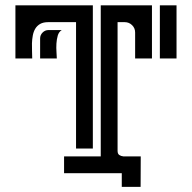

<svg xmlns="http://www.w3.org/2000/svg" viewBox="-20 -664 736 736"><path d="M430.7 -85.9Q430.7 -74.2 437.3 -69.8Q443.8 -65.4 453.1 -64.5H519.5L519 52.2H446.8V0H225.6V-64.5H366.2V-643.6H562.5V-439.9H498V-539.6Q498 -556.2 486.3 -567.6Q474.6 -579.1 458 -579.1H430.7ZM165 -579.1Q146 -579.1 134 -572.3Q122.1 -565.4 115.2 -554Q108.4 -542.5 105.7 -527.8Q103 -513.2 102.5 -497.8Q102.1 -482.4 102.8 -467.3Q103.5 -452.1 103.5 -439.9H39.1V-643.6H335.9V-94.7H271.5V-579.1ZM656.7 -643.6V-439.9H592.8V-643.6ZM133.8 -439.9V-516.6Q133.8 -529.8 143.3 -539.3Q152.8 -548.8 166 -548.8H216.8Q205.6 -542 201.4 -527.6Q197.3 -513.2 196.3 -496.8Q195.3 -480.5 196.5 -464.8Q197.8 -449.2 197.8 -439.9Z"/></svg>

Font: Isar CAT
Style: Regular
Weight: 400
Designer: Digitized by Peter Wiegel
Foundry: CAT-Fonts, Peter Wiegel
Version: Version 1.000; ttfautohint (v1.3)